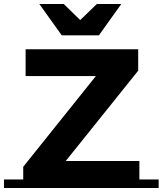

<svg xmlns="http://www.w3.org/2000/svg" viewBox="-71 -947 819 967"><path d="M728 -43V0H-51V-43H46V-107L412 -564H58V-699H625V-591L260 -136H631V-43ZM127 -927H250L333 -846L417 -927H540L427 -769H240Z"/></svg>

Font: Montserrat Subrayada
Style: Bold
Weight: 700
Version: Version 2.001